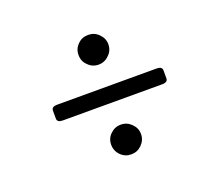

<svg xmlns="http://www.w3.org/2000/svg" viewBox="-77 -601 654 588"><g transform="rotate(-20 250.0 -307.5)"><path d="M97.7 -334H421.9Q439.9 -334 439.9 -321.3V-295.4Q439.9 -282.7 421.9 -282.7H97.7Q79.6 -282.7 79.6 -295.4V-321.3Q79.6 -334 97.7 -334ZM259.8 -405.8Q239.3 -405.8 225.6 -420.4Q211.4 -433.6 211.4 -454.6Q211.4 -474.6 225.6 -488.3Q238.8 -502.4 259.8 -502.4Q280.3 -502.4 293.9 -488.3Q308.6 -474.1 308.6 -454.6Q308.6 -434.1 293.9 -420.4Q279.8 -405.8 259.8 -405.8ZM259.8 -113.3Q239.7 -113.3 225.6 -127.4Q211.4 -141.6 211.4 -162.1Q211.4 -182.1 225.6 -195.8Q239.7 -210 259.8 -210Q279.8 -210 293.9 -195.8Q308.6 -181.6 308.6 -162.1Q308.6 -142.1 293.9 -127.4Q279.8 -113.3 259.8 -113.3Z"/></g></svg>

Font: Caudex
Style: Regular
Weight: 400
Version: Version 1.01